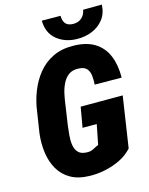

<svg xmlns="http://www.w3.org/2000/svg" viewBox="-133 -986 839 1079"><g transform="rotate(-15 286.5 -446.5)"><path d="M548.3 -379.9 503.4 -83Q473.6 -49.8 431.6 -29.3Q389.6 -8.8 343.8 0.7Q297.9 10.3 254.4 9.3Q188.5 8.3 143.8 -16.8Q99.1 -42 74.2 -85.2Q49.3 -128.4 41.7 -183.1Q34.2 -237.8 41.5 -296.4L59.6 -413.6Q67.4 -475.1 89.4 -530.8Q111.3 -586.4 146.7 -629.9Q182.1 -673.3 233.4 -698Q284.7 -722.7 352.5 -721.2Q428.7 -720.2 476.8 -689.7Q524.9 -659.2 547.1 -605Q569.3 -550.8 568.4 -478L412.1 -479Q413.6 -505.9 411.1 -530.8Q408.7 -555.7 394.8 -572Q380.9 -588.4 347.7 -589.8Q312.5 -591.8 290 -575.4Q267.6 -559.1 254.2 -531.7Q240.7 -504.4 234.1 -473.1Q227.5 -441.9 224.1 -415L206.5 -295.9Q203.6 -271.5 200.7 -241.9Q197.8 -212.4 201.7 -185.3Q205.6 -158.2 221.9 -140.6Q238.3 -123 273.4 -122.6Q288.6 -122.1 299.1 -126Q309.6 -129.9 319.8 -135.7Q330.1 -141.6 342.8 -146.5L365.7 -262.2H283.2L303.7 -379.9ZM458 -902.3 566.9 -903.3Q564.9 -853 538.8 -819.1Q512.7 -785.2 471.7 -768.3Q430.7 -751.5 383.3 -752.4Q314 -753.4 266.4 -792.2Q218.8 -831.1 217.8 -903.3L326.7 -902.3Q326.2 -874 339.6 -857.2Q353 -840.3 383.3 -839.8Q413.6 -839.4 433.1 -856.2Q452.6 -873 458 -902.3Z"/></g></svg>

Font: Roboto Condensed Black
Style: Italic
Weight: 900
Italic angle: -12°
Designer: Christian Robertson
Foundry: Google
Version: Version 3.008; 2023